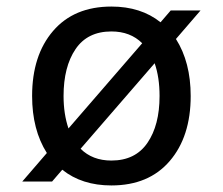

<svg xmlns="http://www.w3.org/2000/svg" viewBox="-20 -554 680 586"><path d="M517 -435Q562 -364 562 -261Q562 -137 498 -62.5Q434 12 320 12Q230 12 170 -36L139 0H48L123 -87Q78 -158 78 -261Q78 -385 142 -459.5Q206 -534 320 -534Q410 -534 470 -486L501 -522H592ZM189 -162 414 -422Q378 -458 320 -458Q247 -458 210.5 -404Q174 -350 174 -261Q174 -206 189 -162ZM452 -361 226 -100Q262 -64 320 -64Q393 -64 430 -118Q467 -172 467 -261Q467 -318 452 -361Z"/></svg>

Font: Amiko
Style: Regular
Weight: 400
Designer: Pablo Impallari, Rodrigo Fuenzalida, Andres Torresi
Foundry: Impallari Type
Version: Version 1.001; ttfautohint (v1.3)